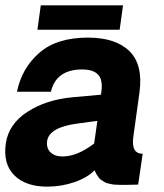

<svg xmlns="http://www.w3.org/2000/svg" viewBox="-22 -696 619 724"><path d="M429.2 -584H119.1L131.8 -675.8H441.9ZM155.8 7.8Q74.7 7.8 31.7 -35.2Q-11.2 -78.1 0 -155.8Q11.2 -229 81.5 -274.4Q151.9 -319.8 250 -329.1L358.9 -338.9L359.9 -348.1Q366.7 -394 348.4 -414.1Q330.1 -434.1 288.1 -434.1Q189.9 -434.1 169.9 -350.1H42Q60.1 -439 126 -496.6Q191.9 -554.2 309.1 -554.2Q414.1 -554.2 466.1 -503.2Q518.1 -452.1 503.9 -347.2Q500 -319.3 492.4 -264.2Q484.9 -209 481 -182.1Q471.2 -116.2 516.1 -116.2L499 0Q494.1 0 480.5 0.5Q466.8 1 459 1Q458 1 445.6 1Q433.1 1 429.9 1Q426.8 1 415.8 0.5Q404.8 0 400.9 -1Q397 -2 387.5 -3.9Q377.9 -5.9 374 -8.5Q370.1 -11.2 362.5 -15.6Q355 -20 351.1 -25.4Q347.2 -30.8 342.5 -37.8Q337.9 -44.9 335 -54.2Q308.1 -26.4 259 -9.3Q210 7.8 155.8 7.8ZM213.9 -106Q269 -106 333 -154.8L345.2 -240.2L269 -230Q164.1 -215.8 155.8 -165Q151.9 -138.2 168 -122.1Q184.1 -106 213.9 -106Z"/></svg>

Font: Oakes Grotesk
Style: Bold Italic
Weight: 700
Designer: Samuel Oakes
Foundry: Samuel Oakes
Version: Version 1.0 | wf-rip DC20170320